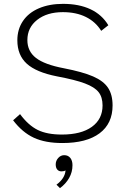

<svg xmlns="http://www.w3.org/2000/svg" viewBox="-20 -731 653 996"><path d="M48 -107 84 -139Q127 -81 175.5 -57Q224 -33 301 -33Q401 -33 456.5 -73Q512 -113 512 -184Q512 -227 491.5 -253Q471 -279 421 -298Q371 -317 275 -335Q168 -356 119 -400.5Q70 -445 70 -522Q70 -579 99 -622Q128 -665 182 -688Q236 -711 307 -711Q390 -711 449.5 -683Q509 -655 542 -600L505 -571Q476 -618 425.5 -643Q375 -668 306 -668Q224 -668 173 -628Q122 -588 122 -523Q122 -465 166.5 -430.5Q211 -396 311 -377Q409 -358 463 -334.5Q517 -311 540.5 -275.5Q564 -240 564 -184Q564 -90 496.5 -39.5Q429 11 303 11Q215 11 155.5 -16.5Q96 -44 48 -107ZM356 126Q356 162 338.5 192.5Q321 223 291 245L273 227Q317 194 320 153Q312 158 299 158Q285 158 277 148.5Q269 139 269 122Q269 103 282 88.5Q295 74 313 74Q333 74 344.5 88Q356 102 356 126Z"/></svg>

Font: KoHo Light
Style: Regular
Weight: 300
Version: Version 1.000; ttfautohint (v1.6)